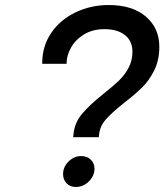

<svg xmlns="http://www.w3.org/2000/svg" viewBox="-20 -735 654 764"><path d="M272 -197Q276 -246 306 -281.5Q336 -317 392 -362Q430 -392 453 -414Q476 -436 491.5 -465Q507 -494 507 -529Q507 -572 477 -595.5Q447 -619 396 -619Q348 -619 313.5 -597.5Q279 -576 262 -544.5Q245 -513 245 -484V-481H148V-484Q148 -551 183.5 -603.5Q219 -656 280 -685.5Q341 -715 413 -715Q507 -715 560.5 -669Q614 -623 614 -549Q614 -496 594 -455.5Q574 -415 545.5 -387Q517 -359 473 -325Q423 -285 400 -258.5Q377 -232 374 -197L373 -189H271ZM231 -42Q231 -71 253 -92.5Q275 -114 303 -114Q327 -114 341.5 -99.5Q356 -85 356 -64Q356 -35 333.5 -13Q311 9 282 9Q259 9 245 -5.5Q231 -20 231 -42Z"/></svg>

Font: Be Vietnam Medium
Style: Italic
Weight: 500
Italic angle: -9.444°
Designer: Gabriel Lam
Foundry: TypeRant
Version: Version 3.000